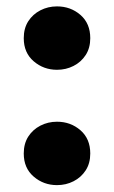

<svg xmlns="http://www.w3.org/2000/svg" viewBox="-20 -550 348 586"><path d="M154 -337Q113 -337 82.8 -363Q52.5 -389 52.5 -433.5Q52.5 -463.5 66.2 -485Q80 -506.5 103.2 -518.5Q126.5 -530.5 154 -530.5Q195.5 -530.5 225.5 -504.5Q255.5 -478.5 255.5 -433.5Q255.5 -403.5 241.5 -382Q227.5 -360.5 204.5 -348.8Q181.5 -337 154 -337ZM154 15Q113 15 82.8 -11Q52.5 -37 52.5 -81.5Q52.5 -111.5 66.2 -133Q80 -154.5 103.2 -166.5Q126.5 -178.5 154 -178.5Q195.5 -178.5 225.5 -152.5Q255.5 -126.5 255.5 -81.5Q255.5 -51.5 241.5 -30Q227.5 -8.5 204.5 3.2Q181.5 15 154 15Z"/></svg>

Font: Geologica Cursive
Style: Bold
Weight: 700
Designer: Sindre Bremnes, Frode Helland
Foundry: Monokrom Skriftforlag AS
Version: Version 1.010;gftools[0.9.28]